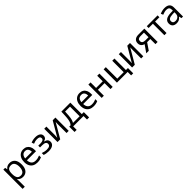

<svg xmlns="http://www.w3.org/2000/svg" viewBox="700 -2888 5471 5471"><g transform="rotate(-45 3435.5 -153.0)"><path d="M85 240V-536H157L169 -463H173Q197 -498 236 -522Q275 -546 340 -546Q439 -546 499.5 -477Q560 -408 560 -269Q560 -132 499.5 -61Q439 10 339 10Q277 10 236.5 -13.5Q196 -37 173 -68H167Q169 -51 171 -25Q173 1 173 20V240ZM326 -63Q374 -63 405.5 -90Q437 -117 452.5 -163.5Q468 -210 468 -270Q468 -362 433 -417Q398 -472 324 -472Q242 -472 207.5 -426Q173 -380 173 -286V-269Q173 -170 205.5 -116.5Q238 -63 326 -63Z M914 10Q838 10 779.5 -21Q721 -52 688.5 -113.5Q656 -175 656 -264Q656 -352 685.5 -415Q715 -478 768.5 -512Q822 -546 893 -546Q962 -546 1011.5 -516Q1061 -486 1087.5 -431.5Q1114 -377 1114 -304V-249H748Q751 -159 795 -112Q839 -65 918 -65Q969 -65 1008.5 -74.5Q1048 -84 1090 -102V-25Q1049 -7 1009 1.5Q969 10 914 10ZM750 -321H1021Q1020 -389 989 -431.5Q958 -474 892 -474Q830 -474 793.5 -433.5Q757 -393 750 -321Z M1370 10Q1321 10 1274.5 2Q1228 -6 1193 -20V-96Q1281 -62 1369 -62Q1508 -62 1508 -154Q1508 -200 1472 -222Q1436 -244 1359 -244H1271V-315H1359Q1493 -315 1493 -397Q1493 -435 1464.5 -454Q1436 -473 1375 -473Q1340 -473 1305.5 -466Q1271 -459 1225 -439L1199 -510Q1238 -527 1284 -536.5Q1330 -546 1380 -546Q1475 -546 1529 -508.5Q1583 -471 1583 -405Q1583 -359 1555.5 -328Q1528 -297 1473 -285V-281Q1536 -268 1568 -233.5Q1600 -199 1600 -149Q1600 -74 1541 -32Q1482 10 1370 10Z M1732 0V-536H1819V-209Q1819 -197 1818 -174Q1817 -151 1815.5 -128.5Q1814 -106 1813 -92H1814L2074 -536H2183V0H2096V-316Q2096 -332 2096.5 -356.5Q2097 -381 2098 -404.5Q2099 -428 2100 -441H2099L1841 0Z M2278 140V-74H2334Q2369 -116 2385 -166Q2401 -216 2408 -286Q2410 -304 2411.5 -322.5Q2413 -341 2414.5 -367.5Q2416 -394 2418 -434.5Q2420 -475 2422 -536H2784V-74H2865V140H2780V0H2363V140ZM2429 -74H2697V-462H2499Q2497 -416 2494 -372Q2491 -328 2488 -291Q2482 -217 2467.5 -165Q2453 -113 2429 -74Z M3181 10Q3105 10 3046.5 -21Q2988 -52 2955.5 -113.5Q2923 -175 2923 -264Q2923 -352 2952.5 -415Q2982 -478 3035.5 -512Q3089 -546 3160 -546Q3229 -546 3278.5 -516Q3328 -486 3354.5 -431.5Q3381 -377 3381 -304V-249H3015Q3018 -159 3062 -112Q3106 -65 3185 -65Q3236 -65 3275.5 -74.5Q3315 -84 3357 -102V-25Q3316 -7 3276 1.5Q3236 10 3181 10ZM3017 -321H3288Q3287 -389 3256 -431.5Q3225 -474 3159 -474Q3097 -474 3060.5 -433.5Q3024 -393 3017 -321Z M3511 0V-536H3599V-313H3867V-536H3955V0H3867V-239H3599V0Z M4558 140V0H4126V-536H4214V-74H4473V-536H4561V-73H4642V140Z M4737 0V-536H4824V-209Q4824 -197 4823 -174Q4822 -151 4820.5 -128.5Q4819 -106 4818 -92H4819L5079 -536H5188V0H5101V-316Q5101 -332 5101.5 -356.5Q5102 -381 5103 -404.5Q5104 -428 5105 -441H5104L4846 0Z M5308 0 5460 -218Q5400 -233 5367 -273.5Q5334 -314 5335 -375Q5335 -451 5385 -493.5Q5435 -536 5525 -536H5766V0H5678V-207H5550L5409 0ZM5553 -279H5678V-463H5536Q5424 -463 5426 -374Q5424 -279 5553 -279Z M6038 0V-462H5865V-536H6300V-462H6125V0Z M6530 10Q6448 10 6404 -30.5Q6360 -71 6360 -145Q6360 -313 6613 -322L6704 -325V-356Q6704 -417 6675.5 -445Q6647 -473 6585 -473Q6514 -473 6427 -435L6398 -504Q6494 -546 6586 -546Q6790 -546 6790 -366V0H6726L6709 -77H6705Q6669 -31 6627.5 -10.5Q6586 10 6530 10ZM6552 -61Q6616 -61 6659.5 -98.5Q6703 -136 6703 -215V-260L6624 -257Q6534 -253 6492.5 -227Q6451 -201 6451 -149Q6451 -61 6552 -61Z"/></g></svg>

Font: Noto Sans Living
Style: Regular
Weight: 400
Designer: Monotype Design Team
Foundry: Monotype Imaging Inc.
Version: Version 2.013; ttfautohint (v1.8.4.7-5d5b)